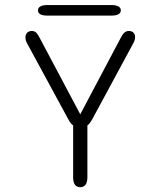

<svg xmlns="http://www.w3.org/2000/svg" viewBox="-20 -752 659 781"><path d="M134.5 -710C134.5 -696 147 -688.5 173 -688.5H432.5C458.5 -688.5 471.5 -696 471.5 -710C471.5 -723.5 458.5 -731.5 432.5 -731.5H173C147 -731.5 134.5 -723.5 134.5 -710ZM306 9.5C325 9.5 335.5 -4 335.5 -31V-242C343 -247 348 -254.5 354.5 -265.5L523 -577.5C527 -585 529.5 -593 529.5 -601.5C529.5 -614 522 -626 504.5 -626C488 -626 480.5 -616 469 -594L306.5 -287L143.5 -594C132 -616 125.5 -626 109 -626C92 -626 83.5 -613.5 83.5 -600.5C83.5 -592.5 85.5 -584.5 89.5 -577L258.5 -265.5C264.5 -254.5 270 -247 277.5 -242V-31C277.5 -4 287.5 9.5 306 9.5Z"/></svg>

Font: RTM Light Light
Style: Regular
Weight: 300
Designer: after Tyler Finck
Foundry: An Endless Supply
Version: Version 1.000;Glyphs 3.2.1 (3258)